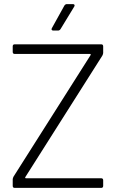

<svg xmlns="http://www.w3.org/2000/svg" viewBox="-20 -916 589 936"><path d="M46 -55 422 -648Q423 -649 422 -651Q421 -653 419 -653H52Q42 -653 42 -663V-690Q42 -700 52 -700H473Q483 -700 483 -690V-658Q483 -653 479 -645L103 -52Q102 -51 103 -49Q104 -47 106 -47H473Q483 -47 483 -37V-10Q483 0 473 0H52Q42 0 42 -10V-42Q42 -47 46 -55ZM306 -896H335Q341 -896 343 -892.5Q345 -889 342 -884L275 -774Q270 -767 263 -767H240Q234 -767 232 -770.5Q230 -774 233 -779L294 -889Q299 -896 306 -896Z"/></svg>

Font: Barlow Light
Style: Regular
Weight: 300
Designer: Jeremy Tribby
Foundry: Tribby Type
Version: Version 1.422